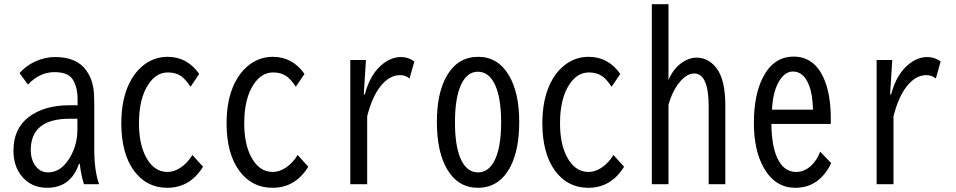

<svg xmlns="http://www.w3.org/2000/svg" viewBox="-20 -850 4540 912"><path d="M348.6 -350.1V-377Q348.6 -437 324.7 -473.6Q303.2 -507.3 238.3 -507.3Q168 -507.3 112.8 -448.2L72.8 -502.9Q104 -538.1 146.5 -557.6Q193.8 -579.1 241.7 -579.1Q345.2 -579.1 390.6 -514.6Q416 -478.5 423.3 -432.6Q427.7 -404.3 427.7 -359.9V-145Q427.7 -37.6 450.7 24.9H378.9Q365.2 -16.6 358.9 -71.8H355Q316.4 42 203.6 42Q125.5 42 80.1 -17.1Q43.9 -64 43.9 -134.3Q43.9 -240.2 118.2 -295.4Q191.4 -350.1 310.5 -350.1ZM347.7 -286.1H311.5Q126 -286.1 126 -136.7Q126 -97.2 144 -68.4Q167.5 -31.2 208.5 -31.2Q265.1 -31.2 304.7 -90.3Q347.7 -154.3 347.7 -234.9Z M944.3 -58.1Q882.8 42 774.4 42Q676.3 42 616.7 -38.6Q556.2 -121.1 556.2 -264.6Q556.2 -375.5 593.8 -453.6Q618.2 -503.9 655.3 -535.2Q708.5 -580.1 775.9 -580.1Q869.1 -580.1 926.3 -499L885.3 -438Q860.8 -474.1 840.3 -488.3Q814.5 -505.9 777.8 -505.9Q722.2 -505.9 685.1 -449.7Q640.1 -382.3 640.1 -264.2Q640.1 -173.3 668.9 -112.8Q707 -33.2 775.9 -33.2Q805.2 -33.2 835.4 -52.2Q869.6 -74.2 894 -113.8Z M1444.3 -58.1Q1382.8 42 1274.4 42Q1176.3 42 1116.7 -38.6Q1056.2 -121.1 1056.2 -264.6Q1056.2 -375.5 1093.8 -453.6Q1118.2 -503.9 1155.3 -535.2Q1208.5 -580.1 1275.9 -580.1Q1369.1 -580.1 1426.3 -499L1385.3 -438Q1360.8 -474.1 1340.3 -488.3Q1314.5 -505.9 1277.8 -505.9Q1222.2 -505.9 1185.1 -449.7Q1140.1 -382.3 1140.1 -264.2Q1140.1 -173.3 1168.9 -112.8Q1207 -33.2 1275.9 -33.2Q1305.2 -33.2 1335.4 -52.2Q1369.6 -74.2 1394 -113.8Z M1708 -401.9H1712.9Q1739.3 -501.5 1800.8 -548.3Q1841.3 -579.1 1885.3 -579.1Q1919.4 -579.1 1948.2 -558.1L1925.3 -477.1Q1906.2 -493.2 1880.4 -493.2Q1828.1 -493.2 1785.2 -437.5Q1747.1 -387.7 1724.1 -297.9V24.9H1644V-564.9H1718.3Z M2251.5 -580.1Q2345.7 -580.1 2397.9 -491.2Q2446.3 -409.2 2446.3 -270.5Q2446.3 -141.1 2405.8 -61Q2353.5 42 2250 42Q2157.7 42 2106 -42.5Q2055.2 -125.5 2055.2 -271Q2055.2 -409.2 2103 -491.2Q2155.3 -580.1 2251.5 -580.1ZM2249.5 -509.3Q2200.2 -509.3 2171.4 -450.7Q2141.1 -388.2 2141.1 -269Q2141.1 -161.6 2166 -100.6Q2194.8 -31.2 2250.5 -31.2Q2296.4 -31.2 2324.2 -78.6Q2360.4 -140.1 2360.4 -269Q2360.4 -394.5 2326.7 -456.5Q2298.3 -509.3 2249.5 -509.3Z M2944.3 -58.1Q2882.8 42 2774.4 42Q2676.3 42 2616.7 -38.6Q2556.2 -121.1 2556.2 -264.6Q2556.2 -375.5 2593.8 -453.6Q2618.2 -503.9 2655.3 -535.2Q2708.5 -580.1 2775.9 -580.1Q2869.1 -580.1 2926.3 -499L2885.3 -438Q2860.8 -474.1 2840.3 -488.3Q2814.5 -505.9 2777.8 -505.9Q2722.2 -505.9 2685.1 -449.7Q2640.1 -382.3 2640.1 -264.2Q2640.1 -173.3 2668.9 -112.8Q2707 -33.2 2775.9 -33.2Q2805.2 -33.2 2835.4 -52.2Q2869.6 -74.2 2894 -113.8Z M3076.2 -830.1H3155.3V-470.2Q3178.7 -524.9 3220.2 -553.2Q3253.9 -576.2 3288.1 -576.2Q3344.7 -576.2 3383.3 -526.4Q3425.3 -471.7 3425.3 -348.1V24.9H3346.2V-344.2Q3346.2 -501 3277.3 -501Q3245.1 -501 3213.4 -465.8Q3175.3 -423.3 3155.3 -352.1V24.9H3076.2Z M3926.3 -261.2H3644Q3645.5 -158.7 3670.9 -102.1Q3701.7 -33.2 3762.2 -33.2Q3799.3 -33.2 3831.1 -61.5Q3859.4 -86.4 3876 -129.4L3928.2 -75.2Q3871.6 42 3757.8 42Q3662.6 42 3608.9 -51.3Q3561 -134.3 3561 -265.6Q3561 -397 3602.5 -479.5Q3653.3 -581.1 3749.5 -581.1Q3843.8 -581.1 3889.6 -485.4Q3926.3 -409.2 3926.3 -286.1ZM3841.8 -329.1Q3839.8 -403.3 3822.3 -446.3Q3796.9 -510.3 3746.6 -510.3Q3706.1 -510.3 3677.2 -458Q3650.9 -410.2 3647 -329.1Z M4208 -401.9H4212.9Q4239.3 -501.5 4300.8 -548.3Q4341.3 -579.1 4385.3 -579.1Q4419.4 -579.1 4448.2 -558.1L4425.3 -477.1Q4406.2 -493.2 4380.4 -493.2Q4328.1 -493.2 4285.2 -437.5Q4247.1 -387.7 4224.1 -297.9V24.9H4144V-564.9H4218.3Z"/></svg>

Font: BIZ UDGothic
Style: Regular
Weight: 400
Monospace: yes
Designer: TypeBank Co., Ltd.
Foundry: Morisawa Inc.
Version: Version 1.05